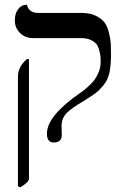

<svg xmlns="http://www.w3.org/2000/svg" viewBox="-20 -575 537 815"><path d="M65.9 220.2 56.2 215.8V-251Q56.2 -291 94.2 -324.2H103V184.1Q103 198.2 65.9 220.2ZM241.2 -38.1Q241.2 -35.2 241.7 -23.2Q242.2 -11.2 242.2 -2.9Q242.2 30.3 208 29.8Q179.2 29.8 179.2 -7.8Q179.2 -83 319.8 -180.2Q327.6 -185.1 339.4 -194.6Q351.1 -204.1 367.9 -220.9Q384.8 -237.8 396 -262Q407.2 -286.1 407.2 -310.1Q407.2 -327.1 406 -338.1Q404.8 -349.1 400.4 -364.5Q396 -379.9 387.9 -389.4Q379.9 -398.9 364 -406Q348.1 -413.1 325.2 -413.1H122.1Q86.9 -413.1 64.9 -435.1Q43 -457 43 -487.8Q43 -516.6 55.4 -533.7Q67.9 -550.8 81.1 -553.2L94.2 -555.2Q102.1 -520 143.1 -520H329.1Q363.3 -520 387.7 -507.6Q412.1 -495.1 424.1 -479Q436 -462.9 442.6 -435.5Q449.2 -408.2 450.2 -390.1Q451.2 -372.1 451.2 -344.2Q451.2 -298.3 444.6 -267.1Q438 -235.8 419.4 -213.4Q400.9 -190.9 386 -179.9Q371.1 -168.9 337.9 -147.9Q284.7 -117.2 262.9 -95.2Q241.2 -73.2 241.2 -38.1Z"/></svg>

Font: Linux Libertine
Style: Regular
Weight: 400
Designer: Philipp H. Poll
Foundry: Philipp H. Poll
Version: Version 5.3.0 ; ttfautohint (v0.9)